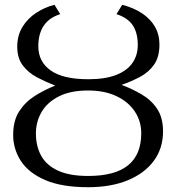

<svg xmlns="http://www.w3.org/2000/svg" viewBox="-20 -771 736 802"><path d="M348 11Q238 11 169 -18.8Q100 -48.5 67.5 -98.2Q35 -148 35 -207.5Q35 -267.5 60.5 -306.5Q86 -345.5 126.2 -370.8Q166.5 -396 210.5 -413.5Q170.5 -429 134.2 -448.2Q98 -467.5 75 -498Q52 -528.5 52 -576Q52 -623 74 -658.8Q96 -694.5 131.8 -717.8Q167.5 -741 207.5 -751L231.5 -712Q184 -696.5 162 -662.5Q140 -628.5 140 -578Q140 -513 192 -476.5Q244 -440 349 -440Q419 -440 464.8 -457.8Q510.5 -475.5 533 -507.8Q555.5 -540 555.5 -583Q555.5 -633.5 534.8 -665Q514 -696.5 466.5 -712L490.5 -751Q538.5 -738.5 573.2 -715.5Q608 -692.5 627 -659.8Q646 -627 646 -585Q646 -532.5 623.2 -500.5Q600.5 -468.5 564.2 -449.5Q528 -430.5 488 -416.5Q533 -399.5 572.5 -376.2Q612 -353 636.5 -316.2Q661 -279.5 661 -222Q661 -151.5 622.5 -99.2Q584 -47 513.8 -18Q443.5 11 348 11ZM348 -36Q460 -36 515 -80.5Q570 -125 570 -214Q570 -265 543 -305.5Q516 -346 466.2 -369.5Q416.5 -393 348 -393Q274 -393 225.5 -368.2Q177 -343.5 153.5 -302.8Q130 -262 130 -214Q130 -160 152.2 -120Q174.5 -80 222.8 -58Q271 -36 348 -36Z"/></svg>

Font: Merriweather Light
Style: Regular
Weight: 300
Designer: Eben Sorkin
Foundry: Eben Sorkin
Version: Version 2.100